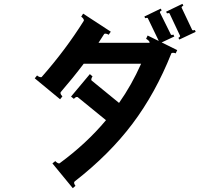

<svg xmlns="http://www.w3.org/2000/svg" viewBox="-20 -887 1040 1000"><path d="M999 -721 914 -681 909 -690Q912 -691 915.5 -694.5Q919 -698 918 -700L863 -817Q861 -819 859 -819Q854 -819 850 -817L845 -826L930 -867L935 -858Q931 -856 928 -853Q925 -850 926 -847L981 -731Q982 -729 986 -729Q991 -729 995 -731ZM888 -697 822 -666 903 -626 895 -609Q889 -612 881 -612Q873 -612 872 -608Q790 -402 670 -242.5Q550 -83 369 58Q366 61 366 64Q366 72 373 81L359 93L253 -36L268 -48Q272 -43 279.5 -38.5Q287 -34 291 -37Q430 -139 532 -261L386 -380Q384 -382 381 -382Q373 -382 365 -372L350 -384L448 -501L462 -489Q458 -484 456 -477Q454 -470 458 -467L600 -351Q665 -443 715 -555H416Q360 -481 296 -407Q295 -406 295 -403Q295 -398 298.5 -393Q302 -388 305 -385L293 -370L161 -479L173 -494Q178 -489 186.5 -486Q195 -483 198 -487Q322 -628 416 -778Q417 -779 417 -781Q417 -786 412.5 -791.5Q408 -797 403 -800L413 -816L557 -722L546 -706Q540 -710 532.5 -711.5Q525 -713 522 -709L493 -664H759V-666Q759 -674 741 -685L749 -702L806 -674V-676L750 -792Q749 -794 746 -794Q740 -794 736 -792L732 -801L817 -842L822 -833Q818 -831 815 -828Q812 -825 813 -822L870 -707Q871 -705 875 -705Q879 -705 883 -707Z"/></svg>

Font: Aoboshi One
Style: Regular
Weight: 400
Designer: IKIMOJI
Foundry: Natsumi Matsuba
Version: Version 1.000; ttfautohint (v1.8.3)